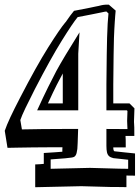

<svg xmlns="http://www.w3.org/2000/svg" viewBox="-74 -720 596 819"><path d="M193.8 -278.8V-406.7L192.4 -403.8Q185.1 -390.1 179.4 -379.6Q173.8 -369.1 167.2 -356.2Q160.6 -343.3 152.1 -325.4Q143.6 -307.6 130.4 -278.8ZM502 29.3Q498 29.3 486.6 29.1Q475.1 28.8 465.3 28.8V78.1Q462.4 78.1 454.8 78.1Q447.3 78.1 438.7 77.9Q430.2 77.6 422.9 77.6Q415.5 77.6 413.1 77.6H397.5L272.9 74.2L76.2 78.6V-18.6Q85.9 -19 95.2 -19.5Q104.5 -20 112.8 -21V-67.4Q138.7 -68.8 158.2 -70.3Q177.7 -71.8 191.9 -72.8Q191.9 -76.7 191.9 -81.3Q191.9 -85.9 192.4 -91.8H158.2Q136.2 -91.8 110.4 -91.6Q84.5 -91.3 58.1 -91.1Q31.7 -90.8 5.9 -90.3Q-20 -89.8 -42 -89.4L-53.7 -162.1Q-45.9 -185.5 -29.8 -220Q-13.7 -254.4 12.2 -304.2Q81.1 -437.5 131.1 -517.1Q181.2 -596.7 205.1 -625H205.6Q216.8 -641.6 225.8 -653.6Q234.9 -665.5 241.7 -673.8L309.6 -687Q320.8 -689.5 330.3 -691.4Q339.8 -693.4 347.2 -694.8Q353 -696.3 357.2 -697.3Q361.3 -698.2 366 -699Q370.6 -699.7 376.2 -700Q381.8 -700.2 390.1 -700.2L419.4 -674.8Q418.5 -666 417.5 -653.3Q416.5 -640.6 415.5 -625.2Q414.6 -609.9 413.6 -592.8Q412.6 -575.7 412.1 -558.6Q410.6 -514.2 409.2 -359.4V-278.8H478.5L499.5 -257.8L497.6 -203.6Q497.6 -201.7 497.6 -198.5Q497.6 -195.3 498 -192.4Q498.5 -187.5 498.8 -176.3Q499 -165 499 -140.1H461.4Q461.9 -134.8 462.2 -124Q462.4 -113.3 462.4 -91.3H409.2Q409.2 -77.1 414.1 -74.7Q422.4 -73.7 434.6 -72.5Q446.8 -71.3 459.2 -69.8Q471.7 -68.4 483.2 -67.4Q494.6 -66.4 502 -65.4ZM84.5 -249.5Q110.8 -307.1 131.3 -348.4Q151.9 -389.6 166.5 -417.5Q181.6 -445.3 205.8 -485.6Q230 -525.9 265.1 -582L259.8 -490.7V-249.5ZM309.6 -3.9 434.1 -0.5Q441.9 -0.5 451.7 -0.2Q461.4 0 472.7 0V-38.6L409.7 -45.4Q397.5 -48.3 391.1 -54Q384.8 -59.6 382.3 -70.3Q379.9 -81.1 379.9 -97.7Q379.9 -114.3 379.9 -139.2V-169.9L469.7 -169.4Q469.2 -181.6 468.8 -190.4Q468.3 -199.2 468.3 -204.6L469.7 -246.6L466.8 -249.5H397.5H379.9V-359.9Q381.3 -515.1 382.8 -559.6Q384.8 -627.9 388.7 -662.6L379.9 -670.9Q375.5 -670.9 359.4 -667.2Q343.3 -663.6 314.9 -658.2L257.3 -647Q236.3 -621.6 189.5 -546.4Q142.6 -471.2 74.7 -339.8Q49.8 -291 34.4 -258.8Q19 -226.6 12.7 -208L19.5 -168Q64 -168.9 107.2 -169.4Q150.4 -169.9 194.8 -169.9H259.3Q258.3 -131.3 257.3 -109.9Q256.3 -88.4 255.9 -84.5Q254.4 -73.7 252.7 -67.1Q251 -60.5 248 -56.4Q245.1 -52.2 241.2 -50.5Q237.3 -48.8 231.4 -47.9Q226.1 -46.9 203.9 -44.7Q181.6 -42.5 142.1 -40V0Z"/></svg>

Font: XB Kayhan Sayeh
Style: Regular
Weight: 700
Designer: Behnam
Foundry: Irmug
Version: Version 7.300 2009